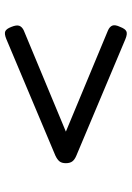

<svg xmlns="http://www.w3.org/2000/svg" viewBox="106 -850 550 803"><g transform="rotate(90 381.5 -449.0)"><path d="M144 -200Q122 -191 111.5 -195.5Q101 -200 93 -221Q84 -243 88.5 -254.5Q93 -266 108 -273L531 -449L108 -625Q92 -632 87.5 -643.5Q83 -655 93 -676Q101 -697 111.5 -702Q122 -707 144 -698L631 -493Q648 -486 655.5 -476Q663 -466 663 -449Q663 -432 655.5 -422.5Q648 -413 631 -405Z"/></g></svg>

Font: Playwrite PL
Style: Regular
Weight: 400
Designer: Veronika Burian, José Scaglione
Foundry: TypeTogether
Version: Version 1.002